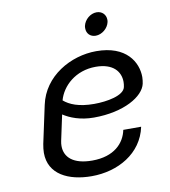

<svg xmlns="http://www.w3.org/2000/svg" viewBox="-80 -751 742 837"><g transform="rotate(-10 291.5 -333.0)"><path d="M443.3 -633.3C444.2 -636.7 444.2 -640 444.2 -643.3C444.2 -665.8 427.5 -683.3 403.3 -683.3C375.8 -683.3 349.2 -660.8 343.3 -633.3C342.5 -630 342.5 -626.7 342.5 -622.5C342.5 -600 358.3 -583.3 382.5 -583.3C410 -583.3 437.5 -605.8 443.3 -633.3ZM190.8 -330.8C207.5 -391.7 268.3 -450 358.3 -450C435 -450 466.7 -410 466.7 -364.2C466.7 -356.7 465.8 -349.2 464.2 -341.7C456.7 -305 380.8 -291.7 324.2 -291.7C255.8 -291.7 215.8 -309.2 190.8 -330.8ZM372.5 -516.7C259.2 -516.7 136.7 -448.3 110.8 -325L75 -158.3C72.5 -144.2 70.8 -131.7 70.8 -119.2C70.8 -24.2 156.7 16.7 259.2 16.7C375 16.7 484.2 -43.3 508.3 -158.3H429.2C417.5 -100.8 370 -50 273.3 -50C189.2 -50 151.7 -85.8 151.7 -135.8C151.7 -142.5 152.5 -150.8 154.2 -158.3L178.3 -270.8C207.5 -251.7 252.5 -233.3 312.5 -233.3C446.7 -233.3 535.8 -287.5 547.5 -341.7C549.2 -350.8 550.8 -360.8 550.8 -370.8C550.8 -436.7 505 -516.7 372.5 -516.7Z"/></g></svg>

Font: BoonHome
Style: Book Oblique
Weight: 400
Italic angle: -12°
Designer: Sungsit Sawaiwan
Foundry: Sungsit Sawaiwan
Version: Version 0.2